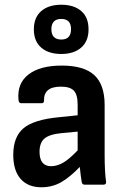

<svg xmlns="http://www.w3.org/2000/svg" viewBox="-20 -780 522 811"><path d="M155 11Q98 11 67 -24.5Q36 -60 36 -126Q36 -202 79.5 -238.5Q123 -275 230 -285L308 -293V-338Q308 -380 292 -397Q276 -414 237 -414Q164 -414 166 -355Q166 -344 156 -344H69Q59 -344 58 -360Q52 -428 100.5 -465.5Q149 -503 241 -503Q334 -503 378 -463Q422 -423 422 -336V-124Q422 -57 428 -12Q429 0 417 0H337Q327 0 325 -12Q321 -35 317 -75Q276 -32 238.5 -10.5Q201 11 155 11ZM147 -139Q147 -78 196 -78Q221 -78 247 -93Q273 -108 308 -145V-224L243 -218Q189 -213 168 -195Q147 -177 147 -139ZM239 -552Q185 -552 154 -579Q123 -606 123 -656Q123 -706 154 -733Q185 -760 239 -760Q292 -760 323 -733.5Q354 -707 354 -656Q354 -606 323 -579Q292 -552 239 -552ZM239 -613Q280 -613 280 -657Q280 -700 239 -700Q217 -700 207 -688.5Q197 -677 197 -657Q197 -613 239 -613Z"/></svg>

Font: Sofia Sans Semi Condensed
Style: Bold
Weight: 700
Designer: Botio Nikoltchev, Ani Petrova
Foundry: lettersoup
Version: Version 4.100; ttfautohint (v1.8.4.7-5d5b)